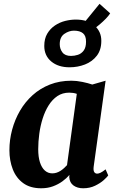

<svg xmlns="http://www.w3.org/2000/svg" viewBox="-20 -1000 622 1030"><path d="M482.5 -106Q480 -85.5 485.5 -77Q491 -68.5 501.5 -68.5Q509 -68.5 519.5 -73.5Q530 -78.5 546.5 -91.5L560.5 -59Q555 -50.5 536.8 -34Q518.5 -17.5 490.2 -3.8Q462 10 426 10Q395 10 374.2 -5Q353.5 -20 351.5 -50L352.5 -61.5Q337 -43.5 314.8 -27.2Q292.5 -11 264.2 -0.5Q236 10 201 10Q142 10 104.2 -17.8Q66.5 -45.5 48.5 -92Q30.5 -138.5 30.5 -194Q30.5 -250 45 -304Q59.5 -358 87 -405.5Q114.5 -453 155 -489.5Q195.5 -526 247.8 -546.5Q300 -567 363 -567Q391 -567 422.2 -560.5Q453.5 -554 475 -546.5L546.5 -567ZM392 -496.5Q382.5 -500 372.2 -501.5Q362 -503 351.5 -503Q315.5 -503 288.2 -484.8Q261 -466.5 241.2 -435.2Q221.5 -404 209 -364.5Q196.5 -325 190.8 -282.5Q185 -240 185 -199.5Q185 -158.5 194.2 -129.5Q203.5 -100.5 220.5 -85.2Q237.5 -70 260.5 -70Q272.5 -70 283.2 -73.5Q294 -77 304 -83.2Q314 -89.5 322.8 -97.5Q331.5 -105.5 339.5 -114ZM353 -639Q292.5 -639 255 -670.2Q217.5 -701.5 217.5 -753.5Q217.5 -792.5 233.5 -819.5Q249.5 -846.5 275 -863.5Q300.5 -880.5 330 -887.8Q359.5 -895 386.5 -895Q451.5 -895 487.8 -862.2Q524 -829.5 523.5 -780.5Q523.5 -732 499.2 -700.8Q475 -669.5 436 -654.2Q397 -639 353 -639ZM361 -700Q379.5 -700 398 -706Q416.5 -712 429 -728.8Q441.5 -745.5 441.5 -776Q442 -807.5 425.2 -821.5Q408.5 -835.5 376.5 -835.5Q350.5 -835.5 325.5 -818.5Q300.5 -801.5 300.5 -763Q300.5 -738 314.8 -719Q329 -700 361 -700ZM441 -821.5 408.5 -850 514 -979.5 571 -928.5Q563 -915.5 547.8 -899.8Q532.5 -884 514.2 -868.5Q496 -853 477.8 -841.2Q459.5 -829.5 446.5 -824Z"/></svg>

Font: Merriweather 20pt ExtraBold
Style: Italic
Weight: 800
Italic angle: -7.8°
Version: Version 2.101